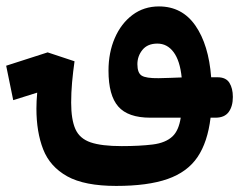

<svg xmlns="http://www.w3.org/2000/svg" viewBox="-105 -369 760 610"><path d="M264.2 221.7Q163.6 221.7 108.6 191.2Q53.7 160.6 32.2 105.5Q10.7 50.3 10.7 -23.9Q10.7 -46.9 13.2 -74.7L-63 -50.8L-85.4 -160.2L46.4 -202.6L131.8 -174.3Q127 -140.6 124 -107.4Q121.1 -74.2 121.1 -43Q121.1 10.7 134.5 41Q147.9 71.3 182.9 83.3Q217.8 95.2 281.7 95.2Q338.4 95.2 379.9 90.1Q421.4 85 443.4 64Q462.9 45.4 469.2 4.9H372.6Q301.8 4.9 270.8 -30.5Q239.7 -65.9 239.7 -144.5Q239.7 -202.1 259.8 -248.3Q279.8 -294.4 315.9 -321.5Q352.1 -348.6 399.9 -348.6Q473.6 -348.6 515.9 -287.6Q558.1 -226.6 565.9 -123.5H586.4Q612.8 -123.5 623.8 -106Q634.8 -88.4 634.8 -61Q634.8 -31.2 621.6 -13.2Q608.4 4.9 579.6 4.9H564Q554.7 82.5 522.5 130.1Q490.2 177.7 427.5 199.7Q364.7 221.7 264.2 221.7ZM472.2 -123Q466.8 -176.3 446.5 -203.4Q426.3 -230.5 395 -230.5Q363.8 -230.5 347.7 -210.7Q331.5 -190.9 331.5 -165Q331.5 -137.2 345.2 -128.7Q358.9 -120.1 398.9 -120.6Q417 -121.1 435.3 -121.6Q453.6 -122.1 472.2 -123Z"/></svg>

Font: Cascadia Mono NF SemiBold
Style: Regular
Weight: 600
Monospace: yes
Designer: Aaron Bell
Foundry: Saja Typeworks
Version: Version 2404.023; ttfautohint (v1.8.4)